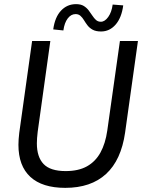

<svg xmlns="http://www.w3.org/2000/svg" viewBox="-20 -895 696 927"><path d="M295 12Q184 12 126.5 -41Q69 -94 69 -196Q69 -207 70 -223Q71 -239 73 -254L135 -697H223L162 -259Q160 -244 159 -228.5Q158 -213 158 -203Q158 -137 190.5 -103Q223 -69 297 -69Q359 -69 400 -92Q441 -115 465 -158.5Q489 -202 498 -265L559 -697H646L584 -255Q565 -122 492 -55Q419 12 295 12ZM468 -743Q443 -743 427.5 -751.5Q412 -760 402.5 -772.5Q393 -785 385.5 -797.5Q378 -810 368.5 -818.5Q359 -827 345 -827Q323 -827 307 -806Q291 -785 286 -748L237 -753Q245 -812 274.5 -843.5Q304 -875 347 -875Q370 -875 384 -866.5Q398 -858 408 -845Q418 -832 426 -819.5Q434 -807 443.5 -798.5Q453 -790 467 -790Q486 -790 502.5 -813Q519 -836 524 -873L575 -869Q567 -809 538 -776Q509 -743 468 -743Z"/></svg>

Font: Hanken Grotesk
Style: Italic
Weight: 400
Italic angle: -8°
Designer: Alfredo Marco Pradil
Foundry: Hanken Design Co.
Version: Version 3.013